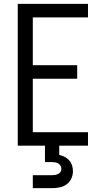

<svg xmlns="http://www.w3.org/2000/svg" viewBox="-20 -755 540 995"><path d="M72 0V-735H436V-665H150V-417H380V-347H150V-70H436V0ZM150 220V153H250Q258 153 266 151.5Q274 150 281.5 146.5Q289 143 293.5 136Q298 129 298 121Q298 112 294 104.5Q290 97 282.5 92.5Q275 88 266.5 86.5Q258 85 250 85H213V0H287V48Q302 51 315.5 58Q329 65 339 76.5Q349 88 353.5 102.5Q358 117 358 132Q358 152 349.5 170.5Q341 189 325 200.5Q309 212 289.5 216Q270 220 250 220Z"/></svg>

Font: Iosevka Curly
Style: Regular
Weight: 400
Monospace: yes
Designer: Belleve Invis
Foundry: Belleve Invis
Version: Version 22.1.2; ttfautohint (v1.8.4)